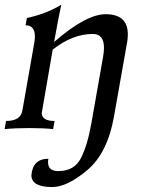

<svg xmlns="http://www.w3.org/2000/svg" viewBox="-21 -542 613 806"><path d="M198.2 243.2Q110.8 243.2 110.8 193.4Q116.7 124.5 182.1 124.5Q180.7 132.3 180.7 139.2Q180.7 176.3 223.6 176.3Q290.5 176.3 318.4 122.3Q346.2 68.4 362.3 -22.9L411.6 -302.7Q415.5 -324.2 415.5 -341.3Q415.5 -399.4 369.1 -399.4Q282.7 -399.4 200.2 -333.5Q155.3 -77.1 154.3 -67.9Q154.3 -34.2 208 -34.2L202.1 0Q161.6 -4.4 102.1 -4.4Q42.5 -4.4 -1.5 0L4.4 -34.2Q64.9 -34.2 72.8 -77.1L122.6 -360.4Q125.5 -376.5 125.5 -388.7Q125.5 -436 86.4 -436L91.8 -466.3Q176.3 -484.9 236.3 -522.5Q224.6 -469.2 206.1 -365.7Q340.3 -482.4 422.4 -482.4Q515.6 -482.4 515.6 -397.9Q515.6 -385.3 513.7 -370.6L457.5 -52.7Q430.2 100.6 345.7 171.9Q261.2 243.2 198.2 243.2Z"/></svg>

Font: Kelvinch
Style: Italic
Weight: 400
Italic angle: -10°
Designer: Paul James Miller
Foundry: High-Logic / Made with FontCreator
Version: Version 3.40;July 22, 2017;FontCreator 11.0.0.2388 64-bit